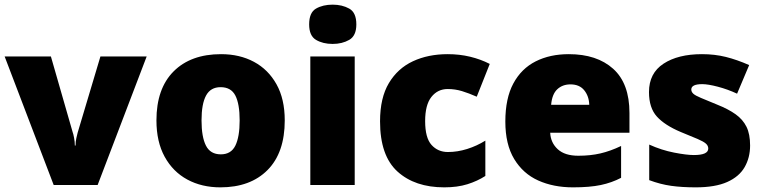

<svg xmlns="http://www.w3.org/2000/svg" viewBox="-20 -796 3287 826"><path d="M211 0 0 -553H199L293 -226Q295 -222 298.5 -204Q302 -186 302 -170H305Q305 -187 308.5 -202Q312 -217 314 -225L412 -553H611L400 0Z M1205 -278Q1205 -139 1131 -64.5Q1057 10 928 10Q848 10 786 -23.5Q724 -57 688.5 -121.5Q653 -186 653 -278Q653 -415 727 -489Q801 -563 931 -563Q1011 -563 1072.5 -530Q1134 -497 1169.5 -433.5Q1205 -370 1205 -278ZM847 -278Q847 -207 866 -169.5Q885 -132 930 -132Q974 -132 992.5 -169.5Q1011 -207 1011 -278Q1011 -349 992.5 -385Q974 -421 929 -421Q886 -421 866.5 -385Q847 -349 847 -278Z M1411 -776Q1452 -776 1482.5 -759Q1513 -742 1513 -691Q1513 -642 1482.5 -624.5Q1452 -607 1411 -607Q1369 -607 1339.5 -624.5Q1310 -642 1310 -691Q1310 -742 1339.5 -759Q1369 -776 1411 -776ZM1506 -553V0H1315V-553Z M1891 10Q1765 10 1690 -58Q1615 -126 1615 -274Q1615 -375 1653 -438.5Q1691 -502 1756.5 -532.5Q1822 -563 1906 -563Q1957 -563 2002.5 -552Q2048 -541 2087 -521L2031 -380Q1997 -395 1967.5 -404Q1938 -413 1906 -413Q1863 -413 1836 -379Q1809 -345 1809 -275Q1809 -203 1836.5 -172.5Q1864 -142 1907 -142Q1948 -142 1989.5 -155Q2031 -168 2068 -191V-39Q2034 -17 1991 -3.5Q1948 10 1891 10Z M2427 -563Q2548 -563 2618 -500Q2688 -437 2688 -310V-225H2347Q2349 -182 2379.5 -154Q2410 -126 2468 -126Q2520 -126 2563 -136Q2606 -146 2652 -168V-31Q2612 -10 2564.5 0Q2517 10 2445 10Q2361 10 2295.5 -19.5Q2230 -49 2192 -112Q2154 -175 2154 -273Q2154 -373 2188.5 -437Q2223 -501 2284.5 -532Q2346 -563 2427 -563ZM2434 -433Q2400 -433 2377.5 -412Q2355 -391 2351 -345H2515Q2514 -382 2493.5 -407.5Q2473 -433 2434 -433Z M3207 -170Q3207 -118 3183.5 -77Q3160 -36 3108.5 -13Q3057 10 2973 10Q2914 10 2867.5 3.5Q2821 -3 2773 -21V-174Q2826 -150 2880 -139.5Q2934 -129 2965 -129Q3027 -129 3027 -157Q3027 -169 3017 -178Q3007 -187 2981.5 -198Q2956 -209 2909 -228Q2840 -257 2806 -294.5Q2772 -332 2772 -400Q2772 -481 2834.5 -522Q2897 -563 3000 -563Q3055 -563 3103 -551Q3151 -539 3203 -516L3151 -393Q3110 -412 3068 -423Q3026 -434 3001 -434Q2954 -434 2954 -411Q2954 -401 2962.5 -393Q2971 -385 2995 -375Q3019 -365 3065 -346Q3113 -327 3144.5 -304.5Q3176 -282 3191.5 -250.5Q3207 -219 3207 -170Z"/></svg>

Font: Noto Sans Khmer UI Black
Style: Regular
Weight: 900
Designer: Danh Hong and the Monotype Design Team
Foundry: Monotype Imaging Inc.
Version: Version 2.002; ttfautohint (v1.8.4.7-5d5b)